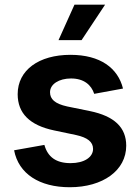

<svg xmlns="http://www.w3.org/2000/svg" viewBox="-20 -786 596 817"><path d="M276.9 10.7C417.5 10.7 517.1 -60.5 517.1 -166C517.1 -243.7 466.8 -292 361.8 -313.5L266.1 -333C212.9 -344.7 192.9 -364.3 192.9 -393.6C192.9 -428.2 231.4 -452.1 282.2 -452.1C337.4 -452.1 368.7 -424.3 380.9 -386.7L503.4 -409.2C481.9 -496.1 407.2 -552.7 279.8 -552.7C145.5 -552.7 55.2 -487.8 55.2 -385.3C55.2 -304.2 106 -252.9 210.4 -231L303.7 -211.4C352.5 -200.7 376 -182.1 376 -152.3C376 -117.7 339.4 -91.8 280.3 -91.8C219.2 -91.8 183.1 -117.7 168.9 -169.4L40 -146.5C59.1 -46.4 147.9 10.7 276.9 10.7ZM229 -615.2H327.1L427.2 -766.1H296.9Z"/></svg>

Font: Raveo SemiBold
Style: Regular
Weight: 600
Designer: Jakub Foglar, Rasmus Andersson (Inter)
Foundry: Jakubfoglar.com
Version: Version 1.100;Glyphs 3.2.3 (3260)